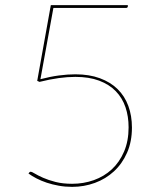

<svg xmlns="http://www.w3.org/2000/svg" viewBox="-20 -720 620 748"><path d="M478 -695Q478 -692.5 476 -690.8Q474 -689 471 -689H188L137.5 -411.5Q175.5 -421.5 209.5 -426Q243.5 -430.5 273.5 -430.5Q328 -430.5 369.2 -415.2Q410.5 -400 438.2 -372.8Q466 -345.5 480 -307.2Q494 -269 494 -223Q494 -168 475 -125Q456 -82 424 -52.5Q392 -23 349.8 -7.5Q307.5 8 261 8Q234 8 209 3.5Q184 -1 162.2 -8.2Q140.5 -15.5 122.5 -24.8Q104.5 -34 91 -44L94 -48Q96 -51 100 -51Q103.5 -51 115.5 -43.8Q127.5 -36.5 147.8 -27.5Q168 -18.5 196.2 -11.2Q224.5 -4 261 -4Q305.5 -4 345.5 -18.2Q385.5 -32.5 415.5 -60.2Q445.5 -88 463.2 -129.2Q481 -170.5 481 -224Q481 -266.5 468.8 -302.5Q456.5 -338.5 431 -364.8Q405.5 -391 366.2 -405.8Q327 -420.5 273.5 -420.5Q243.5 -420.5 208.8 -415.8Q174 -411 134 -401L125 -405L178 -700H478Z"/></svg>

Font: Lato Hairline
Style: Regular
Weight: 250
Designer: Lukasz Dziedzic
Foundry: Lukasz Dziedzic
Version: Version 1.104; Western+Polish opensource